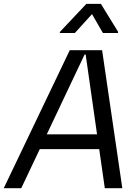

<svg xmlns="http://www.w3.org/2000/svg" viewBox="-41 -992 734 1012"><path d="M501.4 -818.2H581L581.7 -823.9L490.8 -971.6H414.1L274.9 -823.9L274.1 -818.2H353.7L443.9 -917.6ZM603.7 0 497.2 -727.3H326.7L-21.3 0H71L168.7 -206H481.9L511.4 0ZM404.8 -704.5H410.5L470.5 -284.1H205.6Z"/></svg>

Font: Riot Sans 2.0
Style: Italic
Weight: 400
Italic angle: -9.39999°
Designer: Rasmus Andersson
Foundry: rsms
Version: Version 3.006;hotconv 1.0.109;makeotfexe 2.5.65596